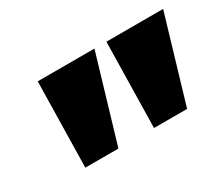

<svg xmlns="http://www.w3.org/2000/svg" viewBox="-67 -851 689 598"><g transform="rotate(-30 277.5 -551.5)"><path d="M98 -398 104 -705H308L217 -398ZM345 -398 351 -705H555L464 -398Z"/></g></svg>

Font: Mulish Black
Style: Italic
Weight: 900
Italic angle: -9°
Designer: Vernon Adams
Foundry: Vernon Adams
Version: Version 3.603; ttfautohint (v1.8.3)